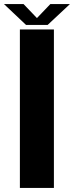

<svg xmlns="http://www.w3.org/2000/svg" viewBox="-42 -931 367 951"><path d="M56.5 0H225V-785H56.5ZM87 -807.5H194L304.5 -911H207.5L141 -841.5L74.5 -911H-22.5Z"/></svg>

Font: Anybody Thin
Style: Bold
Weight: 700
Version: Version 1.113;gftools[0.9.25]